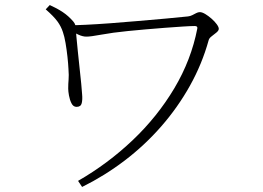

<svg xmlns="http://www.w3.org/2000/svg" viewBox="-20 -720 1040 760"><path d="M177 -700Q206 -687 228.5 -672Q251 -657 270 -635Q276 -628 278 -621Q280 -614 280 -605Q280 -598 282.5 -574Q285 -550 288 -517.5Q291 -485 295 -451Q299 -417 301.5 -389Q304 -361 305 -347Q307 -326 303.5 -311.5Q300 -297 283 -297Q270 -297 263 -311Q256 -325 253 -342Q250 -359 250 -369Q250 -389 251.5 -405Q253 -421 251 -447Q250 -468 247 -495.5Q244 -523 239.5 -549.5Q235 -576 229 -593Q222 -615 207.5 -635Q193 -655 161 -683ZM259 -620Q279 -620 321 -622Q363 -624 417 -628Q471 -632 528 -637Q585 -642 636.5 -646.5Q688 -651 724 -655Q733 -656 741 -660Q749 -664 756.5 -668Q764 -672 771 -672Q780 -672 792.5 -664.5Q805 -657 817.5 -646Q830 -635 838 -624Q846 -613 846 -606Q846 -599 837 -591.5Q828 -584 818 -576.5Q808 -569 806 -561Q780 -467 732 -381Q684 -295 618.5 -220Q553 -145 473.5 -84.5Q394 -24 305 20L289 -4Q407 -72 505 -165Q603 -258 670 -370.5Q737 -483 761 -607Q762 -612 759.5 -614.5Q757 -617 751 -617Q736 -617 704.5 -615Q673 -613 633.5 -610Q594 -607 554.5 -603.5Q515 -600 485 -597Q425 -591 382 -583Q339 -575 322 -575Q307 -575 290 -583Q273 -591 259 -599Z"/></svg>

Font: Early Summer Mincho VF
Style: Regular
Weight: 250
Designer: GuiWonder
Version: Version 1.002